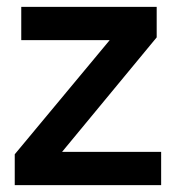

<svg xmlns="http://www.w3.org/2000/svg" viewBox="-20 -540 540 560"><path d="M437 -520V-431L161 -97H450V0H23V-90L300 -423H42V-520Z"/></svg>

Font: Ekushey Amar Bangla
Style: Bold
Weight: 700
Designer: Al Mamun Sumon
Foundry: Al Mamun Sumon
Version: Version 1.0